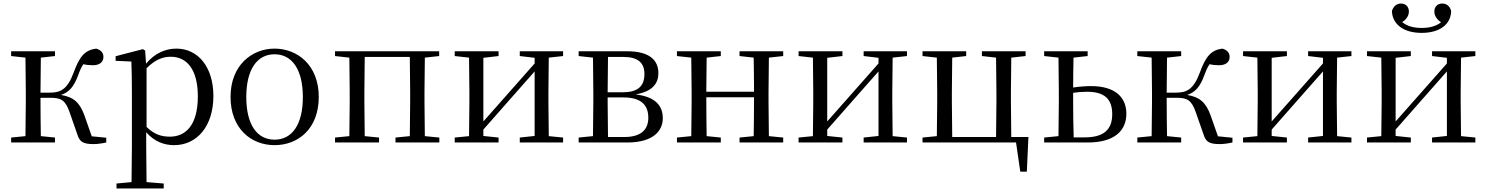

<svg xmlns="http://www.w3.org/2000/svg" viewBox="-20 -806 8410 1086"><path d="M417 -47C430 -4 449 9 510 9C531 9 559 5 581 0V-27L499 -35L458 -152C431 -227 396 -257 325 -269C368 -283 398 -313 423 -383C433 -410 441 -428 452 -443C467 -439 484 -437 506 -437C542 -437 565 -454 565 -484C565 -508 551 -523 524 -531C461 -523 430 -488 396 -394C361 -300 322 -282 262 -282H209L211 -480L291 -489V-516H43V-489L124 -480L126 -288V-229L124 -36L43 -28V0H291V-28L211 -36C210 -92 209 -176 209 -253H263C326 -253 349 -240 373 -173Z M965 15C1094 15 1187 -92 1187 -263C1187 -427 1100 -531 978 -531C917 -531 856 -506 806 -446L801 -520L788 -528L634 -488V-462L723 -458C725 -408 726 -355 726 -287V27L724 224L639 232V260H906V232L809 224L807 27V-58C855 -3 911 15 965 15ZM809 -420C859 -470 902 -485 946 -485C1037 -485 1099 -413 1099 -261C1099 -95 1028 -33 941 -33C892 -33 852 -46 809 -88Z M1533 15C1666 15 1783 -77 1783 -258C1783 -438 1662 -531 1533 -531C1405 -531 1284 -437 1284 -258C1284 -78 1401 15 1533 15ZM1533 -16C1434 -16 1373 -101 1373 -257C1373 -413 1434 -499 1533 -499C1632 -499 1693 -413 1693 -257C1693 -101 1632 -16 1533 -16Z M1875 -489 1956 -480 1958 -288V-229L1956 -36L1875 -28V0H2124V-28L2043 -36L2041 -229V-288L2043 -484H2298L2300 -288V-229L2298 -36L2217 -28V0H2465V-28L2383 -36L2381 -229V-288L2383 -480L2464 -489V-516H1875Z M2920 -489 3004 -479V-447L2844 -266L2714 -119V-479L2800 -489V-516H2552V-489L2633 -480L2635 -288V-229L2633 -36L2552 -28V0H2800V-28L2714 -37V-73L2869 -249L3004 -402V-37L2920 -28V0H3165V-28L3084 -36L3082 -229V-288L3084 -480L3165 -489V-516H2920Z M3333 0H3528C3676 0 3729 -67 3729 -137C3729 -210 3685 -259 3575 -272C3675 -289 3704 -338 3704 -392C3704 -467 3652 -516 3528 -516H3253V-489L3334 -480L3336 -288V-229L3334 -36L3253 -28V0ZM3419 -484H3505C3590 -484 3625 -450 3625 -387C3625 -317 3586 -284 3502 -284H3417ZM3417 -255H3505C3609 -255 3647 -210 3647 -140C3647 -71 3604 -31 3511 -31H3419L3417 -229Z M4163 -489 4243 -480C4244 -426 4245 -346 4245 -287H3975L3977 -480L4057 -489V-516H3809V-489L3890 -480L3892 -288V-229L3890 -36L3809 -28V0H4057V-28L3977 -36C3976 -92 3975 -177 3975 -256H4245C4245 -177 4244 -92 4243 -36L4163 -28V0H4410V-28L4329 -36L4327 -229V-288L4329 -480L4410 -489V-516H4163Z M4865 -489 4949 -479V-447L4789 -266L4659 -119V-479L4745 -489V-516H4497V-489L4578 -480L4580 -288V-229L4578 -36L4497 -28V0H4745V-28L4659 -37V-73L4814 -249L4949 -402V-37L4865 -28V0H5110V-28L5029 -36L5027 -229V-288L5029 -480L5110 -489V-516H4865Z M5198 0H5727L5751 165H5788L5797 -31H5700L5698 -229V-288L5700 -480L5781 -489V-516H5534V-489L5614 -480L5616 -288V-229L5614 -31H5366L5364 -229V-288L5366 -480L5445 -489V-516H5198V-489L5279 -480L5281 -288V-229L5279 -36L5198 -28Z M5886 0H6132C6289 0 6351 -71 6351 -163C6351 -252 6292 -319 6151 -319C6118 -319 6084 -316 6050 -311C6050 -364 6051 -432 6052 -480L6132 -489V-516H5886V-489L5967 -480L5969 -288V-229L5967 -36L5886 -28ZM6050 -281C6076 -285 6102 -287 6129 -287C6226 -287 6271 -247 6271 -160C6271 -70 6220 -29 6115 -29H6053C6051 -85 6050 -171 6050 -229Z M6787 -47C6800 -4 6819 9 6880 9C6901 9 6929 5 6951 0V-27L6869 -35L6828 -152C6801 -227 6766 -257 6695 -269C6738 -283 6768 -313 6793 -383C6803 -410 6811 -428 6822 -443C6837 -439 6854 -437 6876 -437C6912 -437 6935 -454 6935 -484C6935 -508 6921 -523 6894 -531C6831 -523 6800 -488 6766 -394C6731 -300 6692 -282 6632 -282H6579L6581 -480L6661 -489V-516H6413V-489L6494 -480L6496 -288V-229L6494 -36L6413 -28V0H6661V-28L6581 -36C6580 -92 6579 -176 6579 -253H6633C6696 -253 6719 -240 6743 -173Z M7379 -489 7463 -479V-447L7303 -266L7173 -119V-479L7259 -489V-516H7011V-489L7092 -480L7094 -288V-229L7092 -36L7011 -28V0H7259V-28L7173 -37V-73L7328 -249L7463 -402V-37L7379 -28V0H7624V-28L7543 -36L7541 -229V-288L7543 -480L7624 -489V-516H7379Z M8021 -620C8126 -620 8187 -670 8188 -744C8181 -771 8163 -786 8137 -786C8112 -786 8093 -769 8093 -741C8093 -717 8107 -696 8131 -680C8102 -657 8065 -648 8021 -648C7978 -648 7940 -657 7911 -681C7935 -696 7949 -717 7949 -741C7949 -769 7930 -786 7904 -786C7880 -786 7862 -771 7853 -744C7855 -671 7916 -620 8021 -620ZM8080 -489 8164 -479V-447L8004 -266L7874 -119V-479L7960 -489V-516H7712V-489L7793 -480L7795 -288V-229L7793 -36L7712 -28V0H7960V-28L7874 -37V-73L8029 -249L8164 -402V-37L8080 -28V0H8325V-28L8244 -36L8242 -229V-288L8244 -480L8325 -489V-516H8080Z"/></svg>

Font: Noto Serif CJK KR
Style: Regular
Weight: 400
Designer: Ryoko NISHIZUKA 西塚涼子 (kana & ideographs); Frank Grießhammer (Latin, Greek & Cyrillic); Wenlong ZHANG 张文龙 (bopomofo); San
Foundry: Adobe
Version: Version 2.001;hotconv 1.1.0;makeotfexe 2.6.0